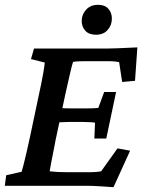

<svg xmlns="http://www.w3.org/2000/svg" viewBox="-22 -776 601 802"><path d="M452.1 5.9Q425.8 3.9 394 2Q362.3 0 336.9 0H-2L3.9 -43.9L68.4 -58.6Q71.3 -68.4 76.2 -86.9Q81.1 -105.5 87.9 -135.3Q94.7 -165 103.5 -205.1L137.7 -367.2Q151.4 -429.7 157.7 -465.3Q164.1 -501 165 -514.6L107.4 -529.3L120.1 -573.2H422.9Q440.4 -573.2 463.4 -574.2Q486.3 -575.2 509.8 -576.2Q533.2 -577.1 551.8 -578.1L542 -438.5L488.3 -433.6L475.6 -516.6Q465.8 -518.6 455.6 -519.5Q445.3 -520.5 434.6 -520.5H344.7Q326.2 -520.5 310.5 -520Q294.9 -519.5 283.2 -517.6Q281.2 -512.7 277.3 -497.1Q273.4 -481.4 268.6 -460.4Q263.7 -439.5 258.8 -417.5Q253.9 -395.5 250 -377.9L210.9 -194.3Q207 -172.9 201.2 -144Q195.3 -115.2 190.9 -91.8Q186.5 -68.4 185.5 -60.5Q202.1 -58.6 218.8 -57.6Q235.4 -56.6 260.7 -56.6H331.1Q365.2 -56.6 377.9 -57.6Q390.6 -58.6 400.4 -60.5L468.8 -156.2L521.5 -146.5ZM372.1 -197.3 375 -263.7Q369.1 -264.6 356 -265.6Q342.8 -266.6 325.2 -266.6H265.6Q250 -266.6 234.9 -265.6Q219.7 -264.6 208 -263.7L220.7 -325.2Q232.4 -324.2 247.1 -323.7Q261.7 -323.2 277.3 -323.2H336.9Q354.5 -323.2 368.2 -323.7Q381.8 -324.2 388.7 -325.2L413.1 -391.6H462.9L421.9 -197.3ZM378.9 -630.9Q349.6 -630.9 334.5 -647.5Q319.3 -664.1 319.3 -688.5Q319.3 -715.8 337.9 -735.8Q356.4 -755.9 387.7 -755.9Q416 -755.9 430.7 -739.3Q445.3 -722.7 445.3 -698.2Q445.3 -670.9 427.7 -650.9Q410.2 -630.9 378.9 -630.9Z"/></svg>

Font: Crimson Pro SemiBold
Style: Italic
Weight: 600
Italic angle: -12°
Designer: Jacques Le Bailly
Foundry: Baron von Fonthausen
Version: Version 1.003